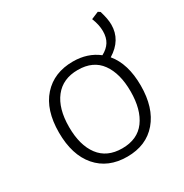

<svg xmlns="http://www.w3.org/2000/svg" viewBox="-164 -826 927 966"><g transform="rotate(-30 300.0 -343.0)"><path d="M478 -465Q538 -393 538 -267Q538 -138 475 -64Q412 10 301 10Q190 10 126.5 -63.5Q63 -137 63 -267Q63 -398 127.5 -470Q192 -542 302 -542Q387 -542 447 -495Q479 -512 494.5 -537Q510 -562 510 -599Q510 -636 493 -678L536 -696L548 -688Q563 -640 563 -606Q563 -517 478 -465ZM479 -267Q479 -371 435 -432Q391 -493 302 -493Q215 -493 168 -433Q121 -373 121 -266Q121 -160 166.5 -99.5Q212 -39 300 -39Q389 -39 434 -100Q479 -161 479 -267Z"/></g></svg>

Font: Noto Sans Mono UI Light
Style: Regular
Weight: 300
Monospace: yes
Designer: Monotype Design team
Foundry: Monotype Imaging Inc.
Version: Version 1.000